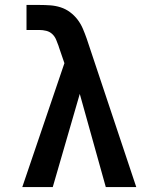

<svg xmlns="http://www.w3.org/2000/svg" viewBox="-20 -755 640 775"><path d="M70 0 240 -500 217 -567V-568Q212 -582 206.5 -595Q201 -608 191 -617.5Q181 -627 167 -630.5Q153 -634 139 -634H87V-735H139Q161 -735 182.5 -733.5Q204 -732 224.5 -725.5Q245 -719 262.5 -706Q280 -693 293 -676Q306 -659 314.5 -639Q323 -619 330 -599L530 0H407L302 -376L193 0Z"/></svg>

Font: Iosevka HT Extended
Style: Bold
Weight: 700
Width: 7
Monospace: yes
Designer: Belleve Invis
Foundry: Belleve Invis
Version: Version 32.3.0; ttfautohint (v1.8.4)